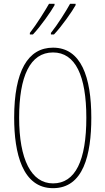

<svg xmlns="http://www.w3.org/2000/svg" viewBox="-20 -973 551 1003"><path d="M375 -946V-953H346C327 -918 280 -843 246 -801V-793H262C300 -832 359 -916 375 -946ZM265 -946V-953H236C216 -918 172 -847 136 -801V-793H152C190 -832 249 -916 265 -946ZM457 -358C457 -570 404 -724 257 -724C126 -724 54 -602 54 -358C54 -173 97 10 257 10C416 10 457 -165 457 -358ZM80 -358C80 -574 137 -699 257 -699C374 -699 431 -577 431 -358C431 -135 374 -15 257 -15C143 -15 80 -141 80 -358Z"/></svg>

Font: Noto Sans Ethiopic ExtraCondensed Thin
Style: Regular
Weight: 100
Width: 2
Designer: Monotype Design Team
Foundry: Monotype Imaging Inc.
Version: Version 2.102